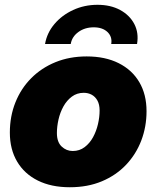

<svg xmlns="http://www.w3.org/2000/svg" viewBox="-20 -768 651 799"><path d="M270.5 11.2Q193.4 11.2 137.5 -16.6Q81.5 -44.4 51.3 -95.5Q21 -146.5 21 -216.3Q21 -284.2 44.2 -342Q67.4 -399.9 109.9 -442.6Q152.3 -485.4 210.9 -509.3Q269.5 -533.2 340.8 -533.2Q418 -533.2 473.9 -505.1Q529.8 -477.1 559.8 -426Q589.8 -375 589.8 -305.2Q589.8 -240.7 568.1 -183.6Q546.4 -126.5 504.9 -82.5Q463.4 -38.6 404.3 -13.7Q345.2 11.2 270.5 11.2ZM282.7 -139.6Q311 -139.6 332.3 -155.8Q353.5 -171.9 367.2 -197Q380.9 -222.2 387.7 -251.5Q394.5 -280.8 394.5 -308.1Q394.5 -333 385.5 -349.4Q376.5 -365.7 361.6 -373.8Q346.7 -381.8 328.6 -381.8Q300.3 -381.8 279.1 -366Q257.8 -350.1 243.9 -325Q230 -299.8 223.4 -270.5Q216.8 -241.2 216.8 -214.4Q216.8 -176.8 236.6 -158.2Q256.3 -139.6 282.7 -139.6ZM385.7 -748Q440.4 -748 480.2 -726.3Q520 -704.6 539.1 -667.7Q558.1 -630.9 550.3 -585H442.9Q447.8 -615.2 427.2 -634.8Q406.7 -654.3 370.1 -654.3Q333 -654.3 306.2 -634.8Q279.3 -615.2 274.4 -585H167.5Q175.3 -630.9 206.3 -667.7Q237.3 -704.6 284.2 -726.3Q331.1 -748 385.7 -748Z"/></svg>

Font: Inter 28pt Black
Style: Italic
Weight: 900
Italic angle: -9.3988°
Designer: Rasmus Andersson
Foundry: rsms
Version: Version 4.001;git-66647c0bb